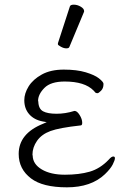

<svg xmlns="http://www.w3.org/2000/svg" viewBox="-20 -784 550 822"><path d="M228 -599Q279 -755 279 -756Q281 -764 296 -764Q311 -764 325.5 -755.5Q340 -747 340 -737Q340 -735 340 -734L277 -583Q275 -577 264 -577Q253 -577 240.5 -584Q228 -591 228 -594Q228 -597 228 -599ZM472 -107Q472 -98 462.5 -79.5Q453 -61 429 -38Q370 18 266.5 18Q163 18 113 -20Q60 -60 60 -125Q60 -212 164 -254L180 -261L163 -264Q126 -271 105 -295Q84 -319 84 -355Q84 -384 102.5 -414Q121 -444 159 -465Q197 -486 253 -486Q309 -486 347 -474.5Q385 -463 403 -449Q422 -434 423 -426Q423 -425 423 -423Q423 -406 412.5 -395.5Q402 -385 397.5 -385Q393 -385 389 -387L381 -396Q343 -435 257 -435Q197 -435 170 -407.5Q143 -380 143 -352Q143 -350 144 -349Q145 -318 164.5 -307.5Q184 -297 222 -297Q260 -297 298 -309H300Q310 -309 321 -291.5Q332 -274 332 -258Q332 -247 325 -247Q234 -237 196 -223Q158 -209 138.5 -181Q119 -153 119 -122Q119 -119 120 -117Q121 -81 159 -58.5Q197 -36 258 -36Q319 -36 364 -49Q409 -62 446 -101Q457 -114 465 -114Q472 -114 472 -107Z"/></svg>

Font: Moon Stars Kai T Light
Style: Regular
Weight: 300
Designer: GuiWonder
Version: Version 1.101